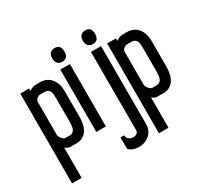

<svg xmlns="http://www.w3.org/2000/svg" viewBox="-172 -822 1294 1252"><g transform="rotate(-30 475.0 -196.0)"><path d="M103.3 -464.4V-448.6Q128 -466.9 157.1 -466.9H184.8Q235.7 -466.9 265.8 -431.3Q295.9 -396.2 295.9 -334.5V-144.8Q295.9 -44 239.6 -13.3Q219.9 -2.5 192.2 -2.5H149.2Q126 -2.5 108.7 -19.8V206.5V209H106.2H39H36.6V206.5L37.1 -464.4V-466.9H39.5H100.8H103.3ZM222.3 -115.6Q223.8 -129.4 224.3 -146.2V-324.6Q224.3 -362.6 217.9 -375Q206.5 -397.2 179.8 -397.2H146.2Q134.9 -397.2 122 -386.9Q109.2 -376.5 108.7 -363.6V-115.6Q108.7 -101.3 122.5 -85Q136.4 -68.7 146.2 -69.2H179.8Q216.4 -69.2 222.3 -115.6Z M378.5 -612.6Q423.9 -612.6 423.9 -561Q423.9 -509.4 378.5 -509.4Q356.2 -509.4 344.4 -523.2Q332.5 -536.6 332.3 -561.3Q332 -586 344.4 -599.3Q356.7 -612.6 378.5 -612.6ZM413.5 -2.5H411.1H343.9H341.4V-4.9V-469.9V-472.3H343.9H411.1H413.5V-469.9V-4.9Z M609.2 -612.6Q654.6 -612.6 654.4 -561Q654.2 -509.4 609.2 -509.4Q587 -509.4 574.6 -523.2Q562.7 -536.6 562.5 -561.3Q562.3 -586 574.6 -599.3Q587 -612.6 609.2 -612.6ZM460 193.7V192.7V109.7V107.2H462.5H485.2H487.2V109.7Q490.1 137.4 518.8 146.2Q526.2 148.7 537.5 148.2Q548.4 148.2 561.3 139.8Q573.1 131.4 572.1 114.6V-469.4V-471.8H574.6H645.8H648.2V-469.4V113.1Q648.2 164 614.6 193.2Q581.5 221.8 534.6 221.8Q487.6 221.8 461 194.7Z M757.4 -464.4V-448.6Q782.1 -466.9 811.3 -466.9H838.9Q889.8 -466.9 920 -431.3Q950.1 -396.2 950.1 -334.5V-144.8Q950.1 -44 893.8 -13.3Q874 -2.5 846.3 -2.5H803.4Q780.1 -2.5 762.8 -19.8V206.5V209H760.4H693.2H690.7V206.5L691.2 -464.4V-466.9H693.7H754.9H757.4ZM876.5 -115.6Q878 -129.4 878.5 -146.2V-324.6Q878.5 -362.6 872 -375Q860.7 -397.2 834 -397.2H800.4Q789 -397.2 776.2 -386.9Q763.3 -376.5 762.8 -363.6V-115.6Q762.8 -101.3 776.7 -85Q790.5 -68.7 800.4 -69.2H834Q870.6 -69.2 876.5 -115.6Z"/></g></svg>

Font: RIT Uroob
Style: 

Weight: 700
Designer: Hussain K H
Foundry: RIT
Version: 2.1.1